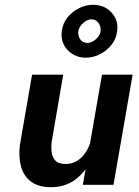

<svg xmlns="http://www.w3.org/2000/svg" viewBox="-20 -772 582 802"><path d="M326 0H454L534 -460H406ZM196 -180 244 -460H114L63 -166Q57 -116 68 -76Q79 -36 110 -13Q141 10 195 10Q250 9 289 -18Q328 -45 352.5 -89Q377 -133 385 -183L358 -179Q351 -155 336.5 -133.5Q322 -112 300 -99Q278 -86 251 -87Q224 -88 211.5 -101Q199 -114 196 -135Q193 -156 196 -180ZM238 -642Q234 -611 246 -586.5Q258 -562 282.5 -546.5Q307 -531 338 -531Q369 -531 397.5 -545.5Q426 -560 445.5 -584.5Q465 -609 469 -640Q474 -672 461.5 -697Q449 -722 425 -737Q401 -752 369 -752Q338 -752 309.5 -737.5Q281 -723 261.5 -698.5Q242 -674 238 -642ZM307 -641Q309 -654 318 -665.5Q327 -677 339.5 -684.5Q352 -692 364 -691Q382 -690 392 -675.5Q402 -661 400 -642Q399 -629 389.5 -617.5Q380 -606 367.5 -599Q355 -592 342 -593Q325 -594 315 -608Q305 -622 307 -641Z"/></svg>

Font: Jost SemiBold
Style: Italic
Weight: 600
Italic angle: -5°
Version: Version 3.710